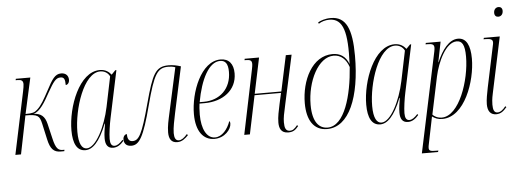

<svg xmlns="http://www.w3.org/2000/svg" viewBox="-59 -944 3660 1358"><g transform="rotate(-5 1771.0 -265.0)"><path d="M341 4H367L369 -6H357C328 -6 308 -17 291 -93L266 -199C253 -253 226 -276 173 -278C220 -289 258 -356 292 -418C335 -494 353 -518 385 -518C410 -518 418 -504 418 -461C431 -462 444 -474 444 -497C444 -523 428 -546 392 -546C348 -546 326 -509 287 -435C253 -372 231 -332 201 -305C181 -287 167 -282 117 -282L173 -536H70L68 -526H83C106 -526 121 -520 121 -494C121 -483 118 -465 113 -441L20 0H60L115 -272C203 -272 215 -261 228 -204L253 -91C268 -21 293 4 341 4Z M517 10C566 10 617 -35 668 -165H671C665 -130 659 -93 659 -61C659 -18 674 10 714 10C745 10 769 -8 790 -33L784 -40C762 -16 744 -3 725 -3C703 -3 694 -21 694 -54C694 -89 704 -158 713 -199L784 -535H776L748 -506C731 -527 707 -546 667 -546C520 -546 430 -305 430 -137C430 -45 457 10 517 10ZM527 -2C494 -2 471 -38 471 -124C471 -284 550 -536 669 -536C697 -536 723 -522 736 -495L692 -282C663 -143 592 -2 527 -2Z M1169 10C1203 10 1226 -10 1248 -33L1241 -41C1219 -16 1201 -2 1181 -2C1158 -2 1149 -23 1149 -56C1149 -94 1162 -152 1171 -196L1241 -522C1214 -531 1185 -537 1154 -537C1061 -537 1037 -486 981 -279C923 -63 899 -25 854 -25C827 -25 818 -48 818 -78C803 -78 791 -61 791 -42C791 -17 805 7 843 7C899 7 932 -43 991 -270C1048 -486 1075 -527 1151 -527C1169 -527 1184 -525 1201 -519L1132 -204C1120 -149 1110 -108 1110 -64C1110 -17 1128 10 1169 10Z M1433 10C1506 10 1554 -48 1554 -88C1554 -100 1551 -104 1548 -106C1528 -49 1488 0 1438 0C1379 0 1344 -68 1344 -170C1344 -201 1347 -240 1349 -248H1387C1513 -248 1615 -319 1615 -440C1615 -507 1583 -546 1524 -546C1384 -546 1303 -330 1303 -177C1303 -54 1355 10 1433 10ZM1381 -258H1351C1380 -418 1440 -536 1520 -536C1557 -536 1576 -512 1576 -454C1576 -334 1494 -258 1381 -258Z M1957 10C1992 10 2008 -2 2030 -29L2023 -36C2003 -11 1989 -1 1970 -1C1939 -1 1932 -26 1932 -64C1932 -96 1938 -124 1954 -196L2028 -536H1987L1933 -283H1744L1797 -536H1695L1693 -526H1700C1735 -526 1745 -519 1745 -494C1745 -486 1743 -474 1740 -459L1645 0H1685L1742 -273H1930L1913 -197C1903 -149 1893 -107 1893 -66C1893 -27 1905 10 1957 10Z M2233 10C2390 10 2474 -197 2474 -489C2474 -678 2436 -770 2326 -770C2286 -770 2253 -758 2235 -747L2239 -737C2258 -750 2286 -759 2315 -759C2415 -759 2441 -658 2431 -434C2409 -492 2368 -515 2317 -515C2170 -515 2091 -346 2091 -185C2091 -67 2137 10 2233 10ZM2237 0C2179 0 2131 -45 2131 -170C2131 -338 2214 -503 2323 -503C2374 -503 2411 -470 2430 -413C2416 -215 2359 0 2237 0Z M2610 10C2659 10 2710 -35 2761 -165H2764C2758 -130 2752 -93 2752 -61C2752 -18 2767 10 2807 10C2838 10 2862 -8 2883 -33L2877 -40C2855 -16 2837 -3 2818 -3C2796 -3 2787 -21 2787 -54C2787 -89 2797 -158 2806 -199L2877 -535H2869L2841 -506C2824 -527 2800 -546 2760 -546C2613 -546 2523 -305 2523 -137C2523 -45 2550 10 2610 10ZM2620 -2C2587 -2 2564 -38 2564 -124C2564 -284 2643 -536 2762 -536C2790 -536 2816 -522 2829 -495L2785 -282C2756 -143 2685 -2 2620 -2Z M3027 -430 2885 240H3000L3003 230H2988C2951 230 2936 228 2936 206C2936 200 2937 189 2941 173L2969 36C2972 22 2974 11 2979 -14C2998 0 3020 10 3051 10C3210 10 3296 -238 3296 -397C3296 -491 3269 -546 3210 -546C3146 -546 3095 -477 3059 -392H3057L3086 -536H2981L2978 -526H2989C3024 -526 3039 -522 3039 -497C3039 -485 3034 -462 3027 -430ZM3048 0C3016 0 2992 -16 2983 -27L3039 -293C3061 -395 3122 -528 3199 -528C3237 -528 3256 -500 3256 -415C3256 -248 3172 0 3048 0Z M3508 -676C3528 -676 3542 -691 3542 -715C3542 -735 3530 -744 3515 -744C3495 -744 3481 -728 3481 -706C3481 -685 3493 -676 3508 -676ZM3434 10C3466 10 3486 -7 3509 -34L3502 -41C3482 -15 3463 -2 3444 -2C3420 -2 3412 -23 3412 -60C3412 -74 3413 -100 3422 -140L3506 -536H3393L3390 -526H3404C3444 -526 3455 -517 3455 -499C3455 -493 3454 -484 3451 -473L3390 -184C3382 -143 3373 -100 3373 -66C3373 -17 3393 10 3434 10Z"/></g></svg>

Font: Noto Serif Display ExtraCondensed ExtraLight
Style: Italic
Weight: 200
Width: 2
Italic angle: -12°
Designer: Monotype Design Team
Foundry: Monotype Imaging Inc.
Version: Version 2.009